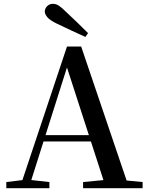

<svg xmlns="http://www.w3.org/2000/svg" viewBox="-20 -983 775 1003"><path d="M440 -810 426 -790Q388 -807 350 -825Q312 -843 274 -861Q240 -878 227 -893.5Q214 -909 214 -923Q214 -938 226 -950.5Q238 -963 257 -963Q272 -963 286.5 -954Q301 -945 325 -921Q353 -895 382 -867Q411 -839 440 -810ZM13 0V-32L112 -44H130L238 -32V0ZM83 0 330 -740H404L655 0H534L319 -664H339L336 -650L130 0ZM193 -244 199 -277H510L516 -244ZM414 0V-32L549 -45H590L725 -32V0Z"/></svg>

Font: Noto Serif SC ExtraLight SemiBold
Style: Regular
Weight: 600
Version: Version 2.002-H1;hotconv 1.1.0;makeotfexe 2.6.0